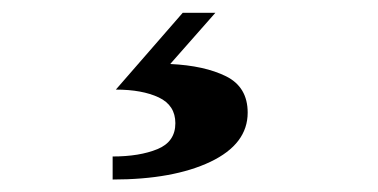

<svg xmlns="http://www.w3.org/2000/svg" viewBox="-20 -26 590 300"><path d="M254 166.5Q254 138.5 228 126.2Q202 114 161 114L265.5 -6H316.5L246 74Q299.5 76.5 333.2 93.2Q367 110 367 150Q367 199 308.8 226.8Q250.5 254.5 156 254.5V218.5Q198 218.5 226 207Q254 195.5 254 166.5Z"/></svg>

Font: Bodoni* 06pt
Style: Bold Italic
Weight: 700
Italic angle: -13°
Version: Version 2.3